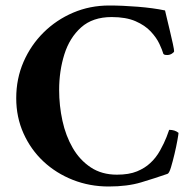

<svg xmlns="http://www.w3.org/2000/svg" viewBox="-20 -671 698 698"><path d="M377 -651Q425 -651 481 -646.5Q537 -642 580 -633Q581 -629 586 -607.5Q591 -586 597.5 -559.5Q604 -533 608.5 -511.5Q613 -490 613 -485Q613 -481 605 -476Q597 -471 588 -471Q584 -471 580.5 -471.5Q577 -472 574 -475Q570 -489 559.5 -511.5Q549 -534 528 -556.5Q507 -579 472.5 -594Q438 -609 386 -609Q317 -609 275 -571.5Q233 -534 214 -473.5Q195 -413 195 -344Q195 -287 207 -232Q219 -177 244.5 -133Q270 -89 310 -62.5Q350 -36 405 -36Q449 -36 478 -48Q507 -60 526 -78Q547 -97 562 -124Q577 -151 585.5 -173Q594 -195 595 -199Q616 -199 629 -188Q629 -184 625 -161.5Q621 -139 614.5 -111.5Q608 -84 601.5 -62.5Q595 -41 589 -39Q543 -23 493 -8Q443 7 375 7Q306 7 245 -17Q184 -41 138 -84Q92 -127 65.5 -186Q39 -245 39 -314Q39 -385 65.5 -446Q92 -507 138.5 -553Q185 -599 246 -625Q307 -651 377 -651Z"/></svg>

Font: Amiri
Style: Bold
Weight: 700
Designer: Khaled Hosny
Version: Version 0.113